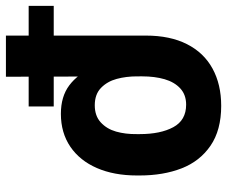

<svg xmlns="http://www.w3.org/2000/svg" viewBox="-126 -498 774 655"><g transform="rotate(90 261.5 -170.0)"><path d="M294.5 -537.1Q377.6 -537.1 430.7 -500.6Q483.7 -464.2 507.9 -401.8Q532.1 -339.4 532.1 -259.1V-249.3Q532.1 -171.5 506.8 -113.2Q481.5 -54.8 434.1 -22.5Q386.6 9.8 321.8 9.8Q262.8 9.8 224.6 -18.9Q186.4 -47.6 164.7 -98.3Q143.1 -149 129.2 -224.2L194 -250.4Q194 -212.7 202.7 -180.6Q211.4 -148.4 233.3 -127.1Q255.2 -105.8 292.6 -105.8Q328.8 -105.8 351 -126.2Q373.3 -146.6 382.4 -178.5Q391.5 -210.3 391 -249.3V-259.1Q391 -330.1 367.3 -373.8Q343.6 -417.5 290.6 -417.5Q256.9 -417.5 235.2 -397.6Q213.5 -377.6 203.7 -343.9Q194 -310.2 194 -267.4L195.3 197.3H54.9V-280.2Q54.9 -362.7 84.1 -420.3Q113.3 -478 167.4 -507.5Q221.5 -537.1 294.5 -537.1ZM-46.5 34.2H296.8V119.7H-46.5Z"/></g></svg>

Font: Pretendard JP Variable
Style: Regular
Weight: 400
Designer: Base glyphs from Inter by Rasmus Andersson; Hangul glyphs from Noto Sans CJK(Source Han Sans) by Jang Soo-young and Kang
Foundry: Kil Hyung-jin
Version: Version 1.307;Glyphs 3.2 (3192)